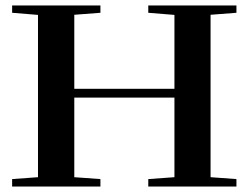

<svg xmlns="http://www.w3.org/2000/svg" viewBox="-20 -683 910 703"><path d="M24.4 0V-27.3L119.1 -34.2V-628.4L24.4 -636.2V-663.1H347.7V-636.2L252 -628.9V-357.9H618.7V-628.4L522.9 -636.2V-663.1H845.7V-636.2L751 -628.9V-34.2L845.7 -27.3V0H522.9V-27.3L618.7 -34.2V-325.7H252V-34.2L347.7 -27.3V0Z"/></svg>

Font: Elstob SemiBold
Style: Regular
Weight: 600
Designer: Peter S. Baker
Version: Version 1.015